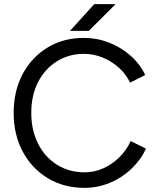

<svg xmlns="http://www.w3.org/2000/svg" viewBox="-20 -895 761 927"><path d="M388 12Q288 12 211 -34.5Q134 -81 90 -162.5Q46 -244 46 -350Q46 -456 89.5 -537.5Q133 -619 209.5 -665.5Q286 -712 385 -712Q448 -712 506 -689.5Q564 -667 610 -626.5Q656 -586 681 -533L608 -496Q588 -538 553 -569Q518 -600 475 -617.5Q432 -635 385 -635Q312 -635 254 -598.5Q196 -562 163.5 -498Q131 -434 131 -350Q131 -266 164 -201Q197 -136 255.5 -99.5Q314 -63 388 -63Q436 -63 479 -82.5Q522 -102 556.5 -136Q591 -170 611 -214L685 -177Q659 -122 613.5 -79Q568 -36 509.5 -12Q451 12 388 12ZM318 -746 435 -875H538L409 -746Z"/></svg>

Font: Figtree Light
Style: Regular
Weight: 400
Version: Version 2.002